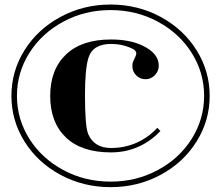

<svg xmlns="http://www.w3.org/2000/svg" viewBox="-20 -658 955 829"><path d="M665.5 -374.5Q665.5 -351.1 648.7 -333.5Q631.8 -315.9 608.4 -315.9Q585 -315.9 568.2 -332.5Q551.5 -349.1 551.5 -372.6Q551.5 -388.4 559.1 -401.1Q568.4 -420.7 568.6 -426.3Q568.6 -439.9 550.8 -448.2Q508.3 -468.3 459.2 -468.3Q379.6 -468.3 361.3 -406.5Q346.9 -357.7 346.9 -247.3Q346.9 -110.4 361.3 -78.1Q387.5 -19 459.4 -19Q531.2 -19 590.8 -52.2Q630.4 -74.2 659.2 -106.2L672.6 -92.5Q641.8 -58.8 600.1 -35.6Q536.1 0 459.2 0Q331.8 0 264.4 -64.7Q196.8 -129.4 196.8 -243.7Q196.8 -357.9 265.1 -422.9Q333 -487.5 459.2 -487.5Q539.8 -487.5 595 -461.4Q665.5 -427.7 665.5 -374.5ZM252.8 75.9Q345.9 126.2 457.4 126.2Q568.8 126.2 662 75.9Q755.1 25.6 808.2 -59.3Q861.3 -144.3 861.3 -244.1Q861.3 -344 808.2 -428.8Q755.1 -513.7 662 -564.1Q568.8 -614.5 457.4 -614.5Q345.9 -614.5 252.8 -564.1Q159.7 -513.7 106.4 -428.8Q53.2 -344 53.2 -244.1Q53.2 -144.3 106.4 -59.3Q159.7 25.6 252.8 75.9ZM457.4 150.1Q340.1 150.1 241.3 96.9Q142.6 43.7 85.9 -46.9Q29.3 -137.5 29.3 -244.1Q29.3 -350.8 85.9 -441.3Q142.6 -531.7 241.3 -585.1Q340.1 -638.4 457.4 -638.4Q574.7 -638.4 673.5 -585.1Q772.2 -531.7 828.7 -441.3Q885.3 -350.8 885.3 -244.1Q885.3 -137.5 828.7 -46.9Q772.2 43.7 673.5 96.9Q574.7 150.1 457.4 150.1Z"/></svg>

Font: itsadzoke
Style: Regular
Weight: 700
Width: 7
Version: Version 0.45